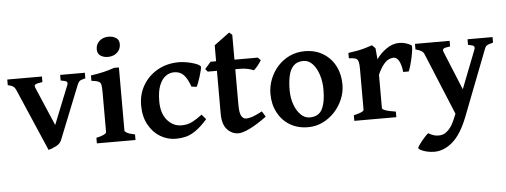

<svg xmlns="http://www.w3.org/2000/svg" viewBox="-55 -824 3221 1221"><g transform="rotate(-5 1555.0 -214.0)"><path d="M501.5 -418.5Q472.7 -411.6 464.8 -405.5Q457 -399.4 451.2 -385.3L313 -40Q304.2 -18.1 278.3 -4.6Q252.4 8.8 229 14.6L56.6 -385.3Q50.8 -398.4 40.5 -405.8Q30.3 -413.1 6.3 -418.5V-454.1H227.5V-418.5Q189.9 -413.6 181.4 -407.2Q172.9 -400.9 179.7 -385.3L284.7 -139.6L383.3 -385.3Q389.2 -399.9 382.8 -406.5Q376.5 -413.1 343.8 -418.5V-454.1H501.5Z M738.8 -615.7Q738.8 -583 715.3 -562.3Q691.9 -541.5 656.7 -541.5Q629.4 -541.5 609.6 -554.7Q589.8 -567.9 589.8 -595.7Q589.8 -628.9 613.5 -649.2Q637.2 -669.4 671.4 -669.4Q697.8 -669.4 718.3 -656.7Q738.8 -644 738.8 -615.7ZM538.6 0V-35.6Q571.3 -42.5 587.2 -50.8Q603 -59.1 603 -65.4V-316.4Q603 -349.6 600.3 -366.2Q597.7 -382.8 584 -389.4Q570.3 -396 538.6 -399.4V-433.6Q580.1 -439.5 617.9 -448Q655.8 -456.5 689 -468.8H720.2V-65.4Q720.2 -59.6 734.9 -51Q749.5 -42.5 785.2 -35.6V0Z M1244.1 -92.8Q1201.7 -44.9 1167.5 -22Q1133.3 1 1103.3 7.8Q1073.2 14.6 1042.5 14.6Q989.3 14.6 943.1 -12.9Q897 -40.5 868.4 -92.5Q839.8 -144.5 839.8 -216.8Q839.8 -287.1 873.5 -344.2Q907.2 -401.4 966.8 -435.1Q1026.4 -468.8 1103.5 -468.8Q1125 -468.8 1152.8 -463.9Q1180.7 -459 1205.1 -450.4Q1229.5 -441.9 1240.2 -430.2Q1241.2 -424.3 1237.3 -406.5Q1233.4 -388.7 1226.6 -367.2Q1219.7 -345.7 1212.9 -327.4Q1206.1 -309.1 1201.7 -302.7L1168.9 -307.6Q1152.8 -355.5 1129.4 -381.6Q1106 -407.7 1066.9 -407.7Q1038.1 -407.7 1013.2 -390.1Q988.3 -372.6 972.7 -333.7Q957 -294.9 957 -231.9Q957 -154.3 994.4 -110.8Q1031.7 -67.4 1085 -67.4Q1103.5 -67.4 1120.6 -70.8Q1137.7 -74.2 1160.4 -86.2Q1183.1 -98.1 1217.8 -124Z M1623 -75.7Q1558.6 -28.8 1513.2 -7.1Q1467.8 14.6 1442.4 14.6Q1400.4 14.6 1369.9 -18.1Q1339.4 -50.8 1339.4 -119.1V-393.1H1280.3L1266.1 -410.6L1304.2 -454.1H1339.4V-556.2L1438 -628.9L1456.5 -612.8V-454.1H1605.5L1623 -436.5Q1613.8 -419.9 1598.6 -401.6Q1583.5 -383.3 1573.7 -376Q1562 -381.8 1538.6 -387.5Q1515.1 -393.1 1489.3 -393.1H1456.5V-164.6Q1456.5 -114.3 1468 -94.5Q1479.5 -74.7 1498 -74.7Q1515.1 -74.7 1537.8 -82Q1560.5 -89.4 1601.6 -111.3Z M2127 -236.8Q2127 -188 2107.9 -143.1Q2088.9 -98.1 2055.7 -62.5Q2022.5 -26.9 1979 -6.1Q1935.5 14.6 1887.2 14.6Q1819.8 14.6 1770 -15.6Q1720.2 -45.9 1692.9 -98.1Q1665.5 -150.4 1665.5 -216.8Q1665.5 -265.1 1683.1 -310.3Q1700.7 -355.5 1732.9 -391.4Q1765.1 -427.2 1809.3 -448Q1853.5 -468.8 1906.2 -468.8Q1972.7 -468.8 2022.5 -438.5Q2072.3 -408.2 2099.6 -356Q2127 -303.7 2127 -236.8ZM2003.9 -214.8Q2003.9 -266.6 1989.7 -310.3Q1975.6 -354 1950.4 -380.9Q1925.3 -407.7 1892.1 -407.7Q1851.6 -407.7 1829.1 -384.5Q1806.6 -361.3 1797.9 -321.3Q1789.1 -281.2 1789.1 -231Q1789.1 -179.7 1804.4 -137.7Q1819.8 -95.7 1845.2 -71Q1870.6 -46.4 1900.9 -46.4Q1959 -46.4 1981.4 -90.3Q2003.9 -134.3 2003.9 -214.8Z M2585.9 -447.3Q2590.3 -444.3 2588.4 -423.8Q2586.4 -403.3 2580.6 -375.2Q2574.7 -347.2 2567.4 -321.5Q2560.1 -295.9 2554.2 -282.7H2518.6Q2515.1 -322.3 2501.5 -350.3Q2487.8 -378.4 2464.4 -378.4Q2451.7 -378.4 2435.5 -371.3Q2419.4 -364.3 2401.4 -342.8Q2383.3 -321.3 2363.8 -278.8V-65.4Q2363.8 -58.1 2384 -50.3Q2404.3 -42.5 2450.2 -35.6V0H2182.1V-35.6Q2246.6 -50.3 2246.6 -65.4V-324.2Q2246.6 -356.4 2243.2 -369.1Q2239.7 -381.8 2235.4 -386.2Q2229 -392.6 2219 -395.3Q2209 -397.9 2182.1 -399.4V-433.6Q2217.8 -438.5 2241.9 -443.1Q2266.1 -447.8 2287.4 -453.9Q2308.6 -460 2335.9 -468.8L2356.4 -448.2L2362.8 -377.4Q2389.2 -415 2428 -441.9Q2466.8 -468.8 2508.8 -468.8Q2548.8 -468.8 2585.9 -447.3Z M3104 -418.5Q3074.7 -411.6 3065.2 -405.8Q3055.7 -399.9 3050.3 -385.3L2887.2 36.1Q2845.2 144 2789.8 192.1Q2734.4 240.2 2671.9 240.2Q2647 240.2 2624.3 234.6Q2601.6 229 2586.9 221.2Q2572.3 213.4 2572.3 207Q2572.3 203.1 2580.3 190.9Q2588.4 178.7 2600.3 163.8Q2612.3 148.9 2624.3 136.5Q2636.2 124 2644 119.1Q2668.5 135.3 2693.1 138.4Q2717.8 141.6 2735.8 135.3Q2753.9 129.4 2774.4 108.2Q2794.9 86.9 2812.5 44.9L2826.7 11.2L2663.1 -385.3Q2653.3 -408.2 2608.9 -418.5V-454.1H2830.1V-418.5Q2794.9 -414.1 2787.1 -407.5Q2779.3 -400.9 2786.1 -385.3L2886.7 -140.1L2982.4 -385.3Q2987.8 -399.9 2981.4 -406.7Q2975.1 -413.6 2944.3 -418.5V-454.1H3104Z"/></g></svg>

Font: Gentium Plus
Style: Bold
Weight: 700
Designer: Victor Gaultney, Annie Olsen, Iska Routamaa, Becca Hirsbrunner
Foundry: SIL International
Version: Version 6.101